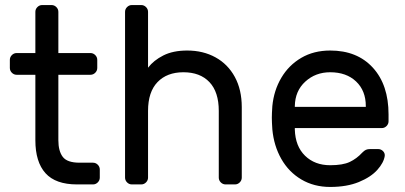

<svg xmlns="http://www.w3.org/2000/svg" viewBox="-20 -730 1604 760"><path d="M295 -86H348Q359 -86 367 -78Q375 -70 375 -59V-27Q375 -16 367 -8Q359 0 348 0H285Q200 0 160 -44.5Q120 -89 120 -175V-434H46Q35 -434 27 -442Q19 -450 19 -461V-493Q19 -504 27 -512Q35 -520 46 -520H120V-683Q120 -694 128 -702Q136 -710 147 -710H184Q195 -710 203 -702Q211 -694 211 -683V-520H338Q349 -520 357 -512Q365 -504 365 -493V-461Q365 -450 357 -442Q349 -434 338 -434H211V-175Q211 -132 228.5 -109Q246 -86 295 -86Z M910 0H873Q862 0 854 -8Q846 -16 846 -27V-291Q846 -366 809 -405Q772 -444 706 -444Q641 -444 603.5 -405Q566 -366 566 -291V-27Q566 -16 558 -8Q550 0 539 0H502Q491 0 483 -8Q475 -16 475 -27V-683Q475 -694 483 -702Q491 -710 502 -710H539Q550 -710 558 -702Q566 -694 566 -683V-462Q588 -491 626.5 -510.5Q665 -530 721 -530Q784 -530 833 -503Q882 -476 909.5 -425.5Q937 -375 937 -306V-27Q937 -16 929 -8Q921 0 910 0Z M1518 -277V-250Q1518 -239 1510 -231Q1502 -223 1491 -223H1147V-217Q1149 -151 1187.5 -113.5Q1226 -76 1287 -76Q1337 -76 1364.5 -89Q1392 -102 1414 -126Q1422 -134 1428.5 -137Q1435 -140 1446 -140H1476Q1488 -140 1496 -132Q1504 -124 1503 -113Q1499 -86 1473.5 -57.5Q1448 -29 1400.5 -9.5Q1353 10 1287 10Q1223 10 1173 -19.5Q1123 -49 1093.5 -101Q1064 -153 1058 -218Q1056 -248 1056 -264Q1056 -280 1058 -310Q1064 -372 1093.5 -422Q1123 -472 1172.5 -501Q1222 -530 1287 -530Q1394 -530 1456 -462Q1518 -394 1518 -277ZM1428 -307V-310Q1428 -371 1389.5 -407.5Q1351 -444 1287 -444Q1229 -444 1188.5 -407Q1148 -370 1147 -310V-307Z"/></svg>

Font: Rubik
Style: Regular
Weight: 400
Designer: Hubert & Fischer
Foundry: Hubert & Fischer
Version: Version 1.100